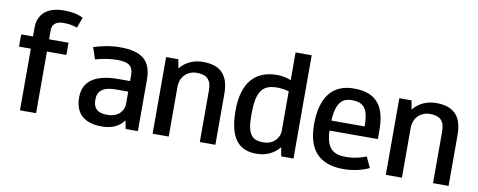

<svg xmlns="http://www.w3.org/2000/svg" viewBox="-68 -937 3666 1474"><g transform="rotate(10 1765.0 -200.5)"><path d="M255.6 -449.3C255.6 -492.6 285.9 -518.6 342.1 -518.6C368.1 -518.6 402.7 -518.6 450.4 -501.3L480.7 -583.5C437.4 -605.2 389.8 -613.9 329.1 -613.9C199.3 -613.9 130 -548.9 130 -445V-375.8H38V-280.5H130V200H255.6V-280.5H407.1V-375.8H255.6Z M629.3 -284.8C689.9 -302.2 750.5 -310.8 793.8 -310.8C880.4 -310.8 923.6 -293.5 923.6 -211.3V-168H832.7C650.9 -168 560 -103 560 22.5C560 161 646.6 213 767.8 213C858.7 213 910.6 178.4 940.9 135.1L953.9 200H1049.2V-198.3C1049.2 -345.5 979.9 -410.4 802.4 -410.4C724.5 -410.4 655.2 -393.1 599 -375.8ZM923.6 9.5C923.6 52.8 893.3 117.8 793.8 117.8C715.9 117.8 685.5 83.1 685.5 18.2C685.5 -51.1 728.8 -85.7 828.4 -85.7H923.6Z M1532 200H1653.2V-198.3C1653.2 -341.1 1588.2 -410.4 1449.7 -410.4C1384.8 -410.4 1315.5 -384.4 1272.2 -328.1L1259.2 -397.4H1164V200H1289.5V-185.3C1289.5 -276.2 1354.5 -319.5 1415.1 -319.5C1493 -319.5 1532 -289.2 1532 -202.6Z M2028.4 -410.4C1859.6 -410.4 1760 -306.5 1760 -85.7C1760 135.1 1842.2 213 1972.1 213C2063 213 2119.3 174 2153.9 130.7L2166.9 200H2262.2V-605.2H2136.6V-388.7C2106.3 -401.7 2067.4 -410.4 2028.4 -410.4ZM2136.6 13.9C2132.3 61.5 2093.3 117.7 2011.1 117.7C1920.2 117.7 1885.5 74.5 1885.5 -72.7C1885.5 -245.9 1920.2 -315.2 2045.7 -315.2C2071.7 -315.2 2106.3 -310.8 2136.6 -302.2Z M2813.6 87.4C2765.9 104.8 2714 117.8 2662 117.8C2566.8 117.8 2501.9 91.8 2497.5 -59.7H2874.2V-124.7C2874.2 -297.8 2817.9 -410.4 2627.4 -410.4C2458.6 -410.4 2372 -297.8 2372 -85.7C2372 156.7 2510.5 213 2653.4 213C2735.6 213 2809.2 191.3 2852.5 169.7ZM2497.5 -137.7C2506.2 -276.2 2549.5 -319.5 2627.4 -319.5C2722.7 -319.5 2757.3 -271.9 2757.3 -137.7Z M3350 200H3471.2V-198.3C3471.2 -341.1 3406.2 -410.4 3267.7 -410.4C3202.8 -410.4 3133.5 -384.4 3090.2 -328.1L3077.2 -397.4H2982V200H3107.5V-185.3C3107.5 -276.2 3172.5 -319.5 3233.1 -319.5C3311 -319.5 3350 -289.2 3350 -202.6Z"/></g></svg>

Font: PleaseOptimize
Style: Demi-Bold
Weight: 600
Version: Version 001.000